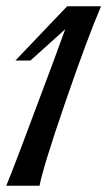

<svg xmlns="http://www.w3.org/2000/svg" viewBox="-20 -726 342 612"><path d="M194 -706H302Q258 -603 188 -399.5Q118 -196 106 -134H0Q23 -188 148 -524L188 -633L77 -533H29Z"/></svg>

Font: Playball
Style: Regular
Weight: 400
Designer: Robert E. Leuschke
Foundry: Robert E. Leuschke
Version: Version 1.001